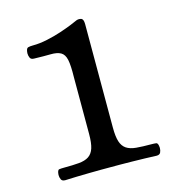

<svg xmlns="http://www.w3.org/2000/svg" viewBox="-87 -606 602 679"><g transform="rotate(-15 214.0 -266.0)"><path d="M74 -441Q63 -441 59.5 -448.5Q56 -456 56 -465Q57 -483 64 -485Q71 -487 82 -487Q107 -487 135 -493Q163 -499 187 -507Q211 -515 229.5 -522.5Q248 -530 254 -533Q262 -536 271 -533.5Q280 -531 280 -512V-133Q280 -100 286 -81.5Q292 -63 305.5 -54Q319 -45 341.5 -43Q364 -41 396 -41Q407 -41 414 -40Q421 -39 422 -21Q422 -12 418.5 -4.5Q415 3 404 3Q386 2 362.5 1.5Q339 1 315 0.5Q291 0 270 0Q249 0 236 0Q223 0 202 0Q181 0 157.5 0.5Q134 1 110.5 1.5Q87 2 69 3Q58 3 54.5 -4.5Q51 -12 51 -21Q52 -39 59 -40Q66 -41 77 -41Q109 -41 131.5 -43Q154 -45 167.5 -54Q181 -63 187 -81.5Q193 -100 193 -133V-341Q194 -384 189.5 -405Q185 -426 171.5 -433.5Q158 -441 134.5 -440.5Q111 -440 74 -441Z"/></g></svg>

Font: Alice
Style: Regular
Weight: 400
Designer: Cyreal (www.cyreal.org)
Foundry: Cyreal (www.cyreal.org)
Version: Version 1.010